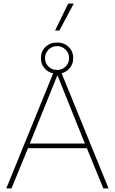

<svg xmlns="http://www.w3.org/2000/svg" viewBox="-20 -1050 640 1070"><path d="M585 0H556L464 -224H136L44 0H15L284 -660H316ZM146 -250H453L300 -631ZM298 -813Q337 -813 362.5 -788.5Q388 -764 388 -726Q388 -689 362.5 -664Q337 -639 298 -639Q259 -639 233.5 -664Q208 -689 208 -726Q208 -764 233.5 -788.5Q259 -813 298 -813ZM298 -793Q270 -793 250.5 -773.5Q231 -754 231 -726Q231 -698 250.5 -679Q270 -660 298 -660Q326 -660 345.5 -679Q365 -698 365 -726Q365 -754 345.5 -773.5Q326 -793 298 -793ZM360 -1030H391L311 -880H287Z"/></svg>

Font: Work Sans ExtraLight
Style: Regular
Weight: 200
Designer: Wei Huang
Foundry: Wei Huang
Version: Version 2.010; ttfautohint (v1.8.3)